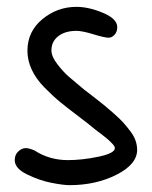

<svg xmlns="http://www.w3.org/2000/svg" viewBox="-20 -520 444 560"><path d="M178 -53Q220 -53 267.5 -63Q315 -73 315 -88Q315 -93 308 -100.5Q301 -108 293.5 -114.5Q286 -121 274 -130Q262 -139 258 -142Q243 -155 210.5 -179.5Q178 -204 156 -222Q134 -240 109.5 -265Q85 -290 72.5 -317Q60 -344 60 -372Q60 -428 103.5 -464Q147 -500 203 -500Q239 -500 280.5 -482.5Q322 -465 322 -441Q322 -427 314 -418.5Q306 -410 297 -410Q285 -410 252.5 -420Q220 -430 203 -430Q170 -430 150 -414.5Q130 -399 130 -373Q130 -355 147.5 -332.5Q165 -310 180.5 -296.5Q196 -283 225 -259Q232 -254 253 -237.5Q274 -221 284 -213Q294 -205 312 -189Q330 -173 339.5 -162.5Q349 -152 360 -137.5Q371 -123 375.5 -109.5Q380 -96 380 -83Q380 -41 320 -10.5Q260 20 183 20Q164 20 129 13Q94 6 58.5 -11.5Q23 -29 23 -53Q23 -69 33.5 -78.5Q44 -88 55 -88Q65 -88 81 -81Q124 -53 178 -53Z"/></svg>

Font: Because We Organize
Style: Regular
Weight: 400
Designer: Liz Wetzel, Aaron Williamson, Russ McMullin
Foundry: Red Hat
Version: Version 1.000